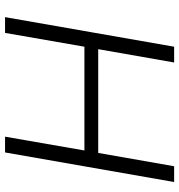

<svg xmlns="http://www.w3.org/2000/svg" viewBox="6 -732 726 779"><g transform="rotate(90 369.5 -343.0)"><path d="M50 0H114L170 -322H591L535 0H599L719 -686H655L601 -378H180L234 -686H170Z"/></g></svg>

Font: Archivo ExtraLight
Style: Italic
Weight: 200
Italic angle: -10°
Designer: Hector Gatti
Foundry: Omnibus-Type
Version: Version 2.001